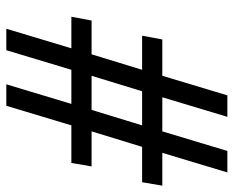

<svg xmlns="http://www.w3.org/2000/svg" viewBox="-86 -654 740 608"><g transform="rotate(90 284.0 -350.0)"><path d="M445 -430 396 -270H507L496 -206H377L315 0H247L309 -206H201L139 0H71L133 -206H33L45 -270H152L201 -430H93L105 -494H220L282 -700H350L288 -494H396L458 -700H526L464 -494H568L557 -430ZM377 -430H269L220 -270H328Z"/></g></svg>

Font: KoHo Medium
Style: Italic
Weight: 500
Italic angle: -10°
Designer: Cadson Demak & Katatrad Team
Foundry: Cadson Demak Co.,Ltd.
Version: Version 1.000